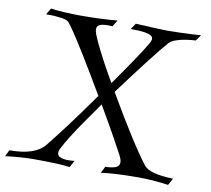

<svg xmlns="http://www.w3.org/2000/svg" viewBox="-97 -760 939 854"><g transform="rotate(10 372.0 -333.0)"><path d="M-21 8 -7 -21Q109 -21 151 -73Q181 -110 229 -173.5Q277 -237 341 -328Q283 -427 242 -493.5Q201 -560 177 -595Q164 -614 156.5 -623.5Q149 -633 137.5 -637Q126 -641 101 -643Q86 -645 71.5 -645Q57 -645 49 -645L66 -674Q95 -670 130.5 -668Q166 -666 203 -666Q249 -666 294 -668Q339 -670 367 -673L349 -644Q314 -646 296.5 -641Q279 -636 279 -619Q279 -608 285 -593Q295 -568 313.5 -531Q332 -494 352.5 -457Q373 -420 388 -394Q489 -537 523 -595Q532 -610 532 -619Q532 -636 497 -642Q485 -644 468.5 -645Q452 -646 431 -646L449 -673Q459 -673 486.5 -671.5Q514 -670 543.5 -668.5Q573 -667 590 -667Q615 -667 647.5 -668Q680 -669 707.5 -670.5Q735 -672 744 -673L725 -646Q705 -645 681 -641.5Q657 -638 636 -630.5Q615 -623 605 -611Q546 -543 409 -358Q536 -140 600 -58Q626 -26 732 -23L715 8Q679 3 645.5 0.5Q612 -2 583 -2Q522 -2 479 0.5Q436 3 411 7L426 -23Q454 -23 471.5 -29.5Q489 -36 489 -54Q489 -65 480 -83Q470 -102 440 -156.5Q410 -211 362 -293Q333 -251 303.5 -209.5Q274 -168 250.5 -130.5Q227 -93 213 -65Q209 -57 209 -48Q209 -34 224 -28.5Q239 -23 258 -23Q266 -23 273 -23.5Q280 -24 287 -25L270 6Q242 2 201.5 0.5Q161 -1 107 -1Q53 -1 -21 8Z"/></g></svg>

Font: Luxurious Roman
Style: Regular
Weight: 400
Designer: Robert E. Leuschke
Foundry: Robert E. Leuschke
Version: Version 1.010; ttfautohint (v1.8.3)